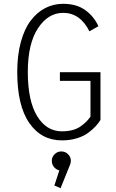

<svg xmlns="http://www.w3.org/2000/svg" viewBox="-20 -726 610 1008"><path d="M507.5 -347V-96.5Q497 -79.5 482.5 -63.5Q468 -47.5 443.8 -29.2Q419.5 -11 383.5 0Q347.5 11 305 11Q197 11 133.8 -80.2Q70.5 -171.5 70.5 -348Q70.5 -436.5 89.5 -505.8Q108.5 -575 141.5 -618.2Q174.5 -661.5 217.8 -683.8Q261 -706 311.5 -706Q381.5 -706 427.2 -673.2Q473 -640.5 496.5 -588.5L449.5 -561.5Q401 -658.5 311.5 -658.5Q232.5 -658.5 179.2 -577.5Q126 -496.5 126 -348Q126 -197 174.8 -116.8Q223.5 -36.5 305 -36.5Q336.5 -36.5 361.8 -43.5Q387 -50.5 405.2 -64Q423.5 -77.5 433.5 -87.8Q443.5 -98 455 -113.5V-301.5H294.5V-347ZM352 118.5Q352 131 346.5 142L298 262L265.5 248L291.5 168.5Q274.5 164.5 263.2 150.5Q252 136.5 252 118.5Q252 98 266.8 83.5Q281.5 69 302 69Q322.5 69 337.2 83.5Q352 98 352 118.5Z"/></svg>

Font: League Mono Narrow UltraLight
Style: Regular
Weight: 200
Width: 3
Designer: Tyler Finck
Foundry: The League of Moveable Type / Tyler Finck
Version: Version 2.210